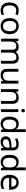

<svg xmlns="http://www.w3.org/2000/svg" viewBox="2530 -3330 810 5909"><g transform="rotate(90 2934.5 -375.0)"><path d="M300 10C361 10 402 0 438 -19V-97C401 -80 357 -66 299 -66C198 -66 146 -137 146 -266C146 -400 197 -469 304 -469C341 -469 388 -456 420 -444L447 -517C415 -533 360 -546 306 -546C162 -546 55 -463 55 -265C55 -75 157 10 300 10Z M1031 -269C1031 -446 929 -546 784 -546C630 -546 535 -446 535 -269C535 -91 639 10 781 10C934 10 1031 -91 1031 -269ZM626 -269C626 -396 673 -472 782 -472C891 -472 940 -396 940 -269C940 -142 891 -63 783 -63C674 -63 626 -142 626 -269Z M1758 -546C1688 -546 1622 -517 1586 -456H1581C1555 -517 1499 -546 1417 -546C1353 -546 1292 -519 1259 -463H1254L1241 -536H1170V0H1258V-278C1258 -403 1293 -472 1401 -472C1476 -472 1511 -429 1511 -345V0H1598V-296C1598 -410 1639 -472 1743 -472C1817 -472 1852 -429 1852 -345V0H1939V-349C1939 -487 1879 -546 1758 -546Z M2553 -536H2465V-257C2465 -132 2426 -63 2307 -63C2226 -63 2188 -105 2188 -191V-536H2099V-185C2099 -49 2165 10 2294 10C2363 10 2429 -15 2464 -71H2468L2481 0H2553Z M2981 -546C2913 -546 2847 -519 2812 -463H2807L2794 -536H2723V0H2811V-278C2811 -403 2849 -472 2968 -472C3050 -472 3088 -429 3088 -343V0H3175V-349C3175 -487 3109 -546 2981 -546Z M3386 -737C3357 -737 3334 -720 3334 -681C3334 -643 3357 -625 3386 -625C3413 -625 3437 -643 3437 -681C3437 -720 3413 -737 3386 -737ZM3429 -536H3341V0H3429Z M3789 10C3873 10 3924 -26 3956 -72H3960L3973 0H4044V-760H3956V-546C3956 -526 3960 -484 3962 -467H3956C3923 -511 3873 -546 3790 -546C3657 -546 3569 -451 3569 -267C3569 -83 3656 10 3789 10ZM3803 -63C3707 -63 3660 -137 3660 -265C3660 -392 3707 -473 3802 -473C3921 -473 3957 -399 3957 -266V-250C3957 -125 3916 -63 3803 -63Z M4417 -545C4347 -545 4281 -524 4234 -499L4261 -433C4305 -454 4356 -474 4412 -474C4482 -474 4523 -444 4523 -355V-323L4432 -320C4257 -315 4175 -256 4175 -149C4175 -40 4247 10 4344 10C4434 10 4477 -17 4524 -76H4528L4545 0H4609V-365C4609 -490 4547 -545 4417 -545ZM4443 -259 4522 -262V-214C4522 -110 4454 -61 4364 -61C4306 -61 4266 -88 4266 -148C4266 -216 4309 -254 4443 -259Z M4965 10C5049 10 5100 -26 5132 -72H5136L5149 0H5220V-760H5132V-546C5132 -526 5136 -484 5138 -467H5132C5099 -511 5049 -546 4966 -546C4833 -546 4745 -451 4745 -267C4745 -83 4832 10 4965 10ZM4979 -63C4883 -63 4836 -137 4836 -265C4836 -392 4883 -473 4978 -473C5097 -473 5133 -399 5133 -266V-250C5133 -125 5092 -63 4979 -63Z M5597 -546C5455 -546 5360 -440 5360 -264C5360 -85 5465 10 5618 10C5691 10 5739 -1 5794 -25V-102C5738 -78 5690 -65 5622 -65C5515 -65 5454 -130 5451 -251H5818V-304C5818 -450 5734 -546 5597 -546ZM5596 -474C5685 -474 5725 -412 5726 -321H5453C5462 -417 5512 -474 5596 -474Z"/></g></svg>

Font: Noto Sans Lycian
Style: Regular
Weight: 400
Designer: Monotype Design Team
Foundry: Monotype Imaging Inc.
Version: Version 2.002